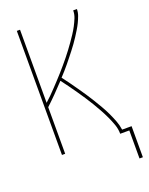

<svg xmlns="http://www.w3.org/2000/svg" viewBox="-165 -819 829 1069"><g transform="rotate(-20 250.0 -284.5)"><path d="M471 166V0H417Q417 -28 407.5 -55Q398 -82 386 -107.5Q374 -133 360.5 -157.5Q347 -182 332.5 -206Q318 -230 302.5 -253.5Q287 -277 271 -300Q255 -323 238.5 -346Q222 -369 205 -391Q177 -361 149 -332.5Q121 -304 91 -276V0H72V-735H91V-302Q108 -317 124 -333Q140 -349 155.5 -365.5Q171 -382 186.5 -398.5Q202 -415 217 -432Q232 -449 246.5 -466Q261 -483 275.5 -501Q290 -519 303.5 -537Q317 -555 330 -573.5Q343 -592 355.5 -611Q368 -630 378.5 -650Q389 -670 397.5 -691Q406 -712 406 -735H428Q428 -715 421 -696Q414 -677 405.5 -659.5Q397 -642 386.5 -625Q376 -608 365.5 -591.5Q355 -575 343 -558.5Q331 -542 319 -526.5Q307 -511 294.5 -495.5Q282 -480 269.5 -464.5Q257 -449 244 -434.5Q231 -420 217 -405Q234 -383 250.5 -360Q267 -337 283 -314Q299 -291 314.5 -268Q330 -245 344.5 -221Q359 -197 373 -173Q387 -149 399 -123.5Q411 -98 421 -72Q431 -46 435 -18H491V166Z"/></g></svg>

Font: Zed Mono Thin
Style: Regular
Weight: 100
Monospace: yes
Designer: Belleve Invis
Foundry: Belleve Invis
Version: Version 1.0.0; ttfautohint (v1.8.4)